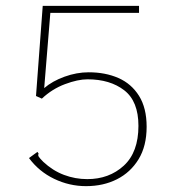

<svg xmlns="http://www.w3.org/2000/svg" viewBox="-20 -625 590 656"><path d="M274 11Q217 11 165 -14Q113 -39 79 -85L101 -101L108 -106L112 -100Q109 -95 112.5 -89.5Q116 -84 128 -72Q160 -42 198.5 -27.5Q237 -13 278 -13Q353 -13 403 -59Q453 -105 453 -195Q453 -279 404.5 -316.5Q356 -354 279 -354Q246 -354 202 -337.5Q158 -321 123 -288L103 -297L126 -605H455V-581H152L131 -324Q159 -348 200.5 -363Q242 -378 283 -378Q340 -378 384.5 -358.5Q429 -339 455 -297.5Q481 -256 481 -192Q481 -126 453.5 -81Q426 -36 379.5 -12.5Q333 11 274 11Z"/></svg>

Font: Inconsolata SemiExpanded ExtraLight
Style: Regular
Weight: 200
Width: 6
Monospace: yes
Designer: Raph Levien, Cyreal, Brenton Simpson
Foundry: Raph Levien, Cyreal, Google
Version: Version 3.001; ttfautohint (v1.8.2.53-6de2)